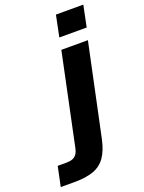

<svg xmlns="http://www.w3.org/2000/svg" viewBox="-252 -797 768 1023"><g transform="rotate(-20 131.5 -286.0)"><path d="M-90.8 150 -67.4 38.2H-18.8Q3 38.2 17.3 32.7Q31.6 27.2 40.5 14.4Q49.4 1.6 54 -21.6L162.2 -536H312.8L203 -17.6Q189.4 46.6 163.6 83Q137.8 119.4 95.3 134.7Q52.8 150 -11.4 150ZM174.6 -601.6 199.4 -722.4H354.6L329.8 -601.6Z"/></g></svg>

Font: Geist
Style: Italic
Weight: 400
Italic angle: -12°
Designer: Basement.studio, Andrés Briganti, Mateo Zaragoza
Foundry: Basement.studio, Vercel, Andrés Briganti, Guido Ferreyra, Mateo Zaragoza
Version: Version 1.500